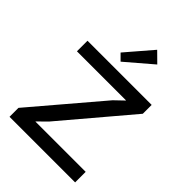

<svg xmlns="http://www.w3.org/2000/svg" viewBox="-309 -1278 1428 1428"><g transform="rotate(45 405.0 -564.5)"><path d="M562 -1052 354 -874 306 -922 484 -1129ZM750 0H60V-94L515 -629L586 -697V-699H70V-810H745V-717L293 -183L222 -113V-111H750Z"/></g></svg>

Font: Sinkin Sans 500 Medium
Style: 500 Medium
Weight: 500
Designer: Keith Bates
Foundry: K-Type
Version: Sinkin Sans (version 1.0)  by Keith Bates   •   © 2014   www